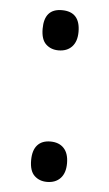

<svg xmlns="http://www.w3.org/2000/svg" viewBox="-46 -581 357 627"><g transform="rotate(5 133.0 -267.5)"><path d="M74.2 -51.8Q74.2 -84.5 89.1 -101.3Q104 -118.2 131.8 -118.2Q160.2 -118.2 176 -101.3Q191.9 -84.5 191.9 -51.8Q191.9 -20 175.8 -2.9Q159.7 14.2 131.8 14.2Q106.9 14.2 90.6 -1.2Q74.2 -16.6 74.2 -51.8ZM74.2 -482.9Q74.2 -548.8 131.8 -548.8Q191.9 -548.8 191.9 -482.9Q191.9 -451.2 175.8 -434.1Q159.7 -417 131.8 -417Q106.9 -417 90.6 -432.4Q74.2 -447.8 74.2 -482.9Z"/></g></svg>

Font: f0_51640 
Style: Regular
Weight: 400
Foundry: Ascender Corporation
Version: Version 1.10